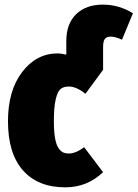

<svg xmlns="http://www.w3.org/2000/svg" viewBox="-20 -783 590 823"><path d="M420.9 -763.2Q490.2 -763.2 549.8 -726.1L502.9 -612.8Q474.6 -626 455.1 -626Q436.5 -626 429.2 -615.7Q421.9 -605.5 421.9 -581.1V-483.9L346.2 -380.9Q307.6 -412.1 274.9 -412.1Q252.4 -412.1 239.5 -401.4Q226.6 -390.6 218.8 -357.2Q210.9 -323.7 210.9 -263.2Q210.9 -220.7 215.8 -192.1Q220.7 -163.6 230 -149.4Q239.3 -135.3 249.8 -130.1Q260.3 -125 274.9 -125Q304.2 -125 340.8 -151.9L421.9 -44.9Q353.5 20 259.8 20Q143.1 20 78.6 -52.5Q14.2 -125 14.2 -263.2Q14.2 -395 75.2 -474.6Q136.2 -554.2 228 -554.2Q238.3 -554.2 264.2 -548.8V-606.9Q264.2 -681.2 306.4 -722.2Q348.6 -763.2 420.9 -763.2Z"/></svg>

Font: Fira Sans Compressed Heavy
Style: Regular
Weight: 900
Width: 1
Designer: Carrois Corporate & Edenspiekermann AG
Foundry: Carrois Corporate GbR & Edenspiekermann AG
Version: Version 4.203;PS 004.203;hotconv 1.0.88;makeotf.lib2.5.64775